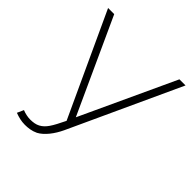

<svg xmlns="http://www.w3.org/2000/svg" viewBox="-208 -887 1039 1039"><g transform="rotate(45 312.0 -367.0)"><path d="M566.7 -750 315.6 -208.3 67.7 -750H20.8L293.8 -159.4C257.3 -84.4 239.6 -54.2 206.3 -36.5C190.6 -28.1 170.8 -25 149 -25C129.2 -25 107.3 -30.2 89.6 -37.5L72.9 0C97.9 9.4 121.9 15.6 149 15.6C172.9 15.6 200 12.5 226 0C263.5 -19.8 297.9 -65.6 320.8 -114.6L613.5 -750Z"/></g></svg>

Font: Manrope Thin
Style: Regular
Weight: 100
Width: 4
Designer: Michael Sharanda
Foundry: Michael Sharanda
Version: Version 2.000;PS 002.000;hotconv 1.0.88;makeotf.lib2.5.64775